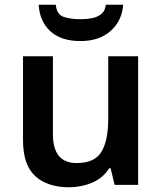

<svg xmlns="http://www.w3.org/2000/svg" viewBox="-20 -779 682 809"><path d="M562 -542V0H463L446 -70H440Q413 -28 367.5 -9Q322 10 271 10Q180 10 128.5 -37Q77 -84 77 -188V-542H203V-213Q203 -92 303 -92Q379 -92 407.5 -139.5Q436 -187 436 -277V-542ZM499 -759Q494 -691 446 -648.5Q398 -606 319 -606Q237 -606 192 -647.5Q147 -689 143 -759H215Q219 -718 248 -708Q277 -698 320 -698Q345 -698 368 -702.5Q391 -707 407 -720Q423 -733 426 -759Z"/></svg>

Font: Noto Sans Gujarati SemiBold
Style: Regular
Weight: 600
Designer: Jelle Bosma - Monotype Design Team, Universal Thirst
Foundry: Monotype Imaging Inc.
Version: Version 2.106; ttfautohint (v1.8.4.7-5d5b)